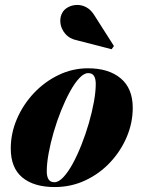

<svg xmlns="http://www.w3.org/2000/svg" viewBox="-20 -746 583 776"><path d="M201 10Q117 10 70.2 -28.8Q23.5 -67.5 23.5 -146Q23.5 -207.5 48.5 -265.5Q73.5 -323.5 116.8 -369.5Q160 -415.5 216.5 -442.8Q273 -470 335.5 -470Q419.5 -470 468 -429.2Q516.5 -388.5 516.5 -310Q516.5 -250 492.5 -193Q468.5 -136 425.5 -90Q382.5 -44 325 -17Q267.5 10 201 10ZM200 -9.5Q217 -9.5 236 -29.8Q255 -50 273.8 -84.2Q292.5 -118.5 309.2 -160.8Q326 -203 339 -247.8Q352 -292.5 359.5 -334Q367 -375.5 367 -407Q367 -427.5 360 -439Q353 -450.5 336.5 -450.5Q319.5 -450.5 300.5 -430.2Q281.5 -410 262.8 -375.8Q244 -341.5 227 -299.2Q210 -257 197 -212.2Q184 -167.5 176.5 -126.2Q169 -85 169 -53Q169 -33 176.2 -21.2Q183.5 -9.5 200 -9.5ZM431 -547 293.5 -582.5Q262 -588.5 244.2 -609Q226.5 -629.5 224 -654.5Q221.5 -679.5 234.5 -699Q243 -711 258.5 -718.5Q274 -726 293 -726Q312 -726 330 -716Q348 -706 361.5 -684L440.5 -560Z"/></svg>

Font: Bodoni Moda ExtraBold
Style: Italic
Weight: 800
Italic angle: -13°
Version: Version 2.005